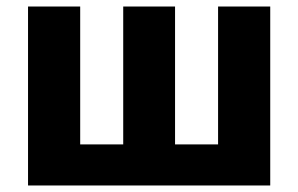

<svg xmlns="http://www.w3.org/2000/svg" viewBox="-20 -569 915 589"><path d="M66 0V-549H226V-126H358V-549H517V-126H649V-549H809V0Z"/></svg>

Font: Noto Sans SemiCondensed ExtraBold
Style: Regular
Weight: 800
Width: 4
Designer: Monotype Design Team
Foundry: Monotype Imaging Inc.
Version: Version 2.013; ttfautohint (v1.8.4.7-5d5b)